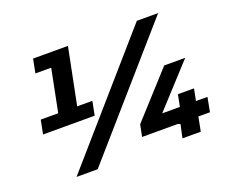

<svg xmlns="http://www.w3.org/2000/svg" viewBox="-114 -883 1272 1066"><g transform="rotate(-20 522.0 -350.0)"><path d="M181 -295 254 -662 294 -618H152L168 -700H374L293 -295ZM76 -285 92 -367H397L381 -285ZM170 0 781 -700H907L295 0ZM588 -84 602 -154 839 -415H963L724 -154L673 -169H1005L989 -84ZM796 0 814 -84 842 -168 856 -239H951L904 0Z"/></g></svg>

Font: Montserrat Thin
Style: Bold Italic
Weight: 700
Italic angle: -11.3°
Version: Version 9.000